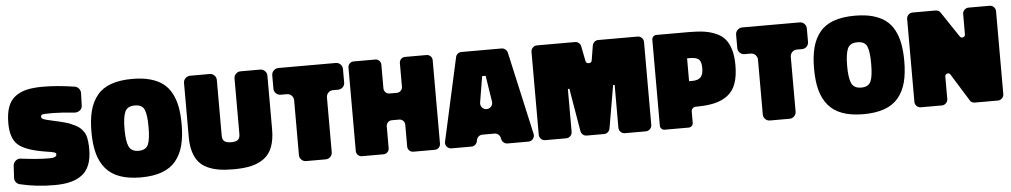

<svg xmlns="http://www.w3.org/2000/svg" viewBox="-39 -1010 7120 1352"><g transform="rotate(-5 3521.5 -334.5)"><path d="M544.9 -615.2 542 -527.8Q541.5 -506.3 526.1 -494.1Q510.7 -481.9 488.8 -481.9Q387.2 -492.2 335 -492.2Q271.5 -492.2 259.8 -488.8Q250 -484.4 250 -474.1Q250 -462.9 262.2 -457Q277.3 -449.7 336.9 -437Q361.3 -431.6 372.1 -429.2Q382.8 -426.8 408.4 -419.9Q434.1 -413.1 447.8 -407.5Q461.4 -401.9 482.4 -391.8Q503.4 -381.8 515.9 -371.1Q528.3 -360.4 540 -345Q551.8 -329.6 557.1 -312Q567.9 -274.4 567.9 -215.8Q567.9 -151.4 549.8 -106Q531.7 -60.5 496.3 -34.7Q460.9 -8.8 413.8 2.7Q366.7 14.2 303.2 14.2Q172.4 14.2 60.1 -13.2Q43 -16.6 32.5 -30.5Q22 -44.4 22.9 -62L27.8 -147.9Q29.3 -166.5 43.5 -179.7Q57.6 -192.9 76.2 -192.9Q198.2 -176.8 282.2 -176.8Q334 -176.8 334 -200.2Q334 -210.4 321.8 -214.8Q308.1 -219.7 256.8 -227.1Q116.7 -250 66.9 -295.9Q16.1 -341.8 16.1 -448.2Q16.1 -516.6 32.7 -562.5Q49.3 -608.4 84.2 -634.8Q119.1 -661.1 166 -672.1Q212.9 -683.1 280.8 -683.1Q381.3 -683.1 503.9 -664.1H504.9Q522 -661.1 533.4 -647.2Q544.9 -633.3 544.9 -615.2Z M1231.4 -335Q1231.4 -248 1214.8 -185.1Q1198.2 -122.1 1161.1 -76.9Q1124 -31.7 1062.5 -9.3Q1001 13.2 913.6 13.2Q826.2 13.2 764.4 -9.3Q702.6 -31.7 665 -76.9Q627.4 -122.1 610.6 -185.5Q593.8 -249 593.8 -335.9Q593.8 -422.9 610.4 -485.8Q627 -548.8 664.1 -594Q701.2 -639.2 762.9 -661.1Q824.7 -683.1 912.6 -683.1Q983.4 -683.1 1037.1 -668.5Q1090.8 -653.8 1127.7 -626.2Q1164.6 -598.6 1187.7 -555.4Q1210.9 -512.2 1221.2 -458.5Q1231.4 -404.8 1231.4 -335ZM827.6 -335Q827.6 -251 844.7 -212.9Q861.8 -174.8 913.6 -174.8Q964.8 -174.8 981.4 -211.9Q997.6 -247.6 997.6 -335.9Q997.6 -423.3 981.4 -459Q966.8 -495.1 913.6 -495.1Q861.3 -495.1 844.7 -458Q827.6 -419.9 827.6 -335Z M1321.8 -669.9H1458.5Q1478 -669.9 1491.7 -656.2Q1505.4 -642.6 1505.4 -623V-231Q1505.4 -200.7 1521 -189.5Q1536.6 -178.2 1568.4 -178.2Q1600.1 -178.2 1615.2 -189.5Q1630.4 -200.7 1630.4 -231V-623Q1630.4 -642.6 1644.3 -656.2Q1658.2 -669.9 1677.7 -669.9H1815.4Q1835 -669.9 1848.9 -656.2Q1862.8 -642.6 1862.8 -623V-244.1Q1862.8 -170.4 1843.5 -119.6Q1824.2 -68.8 1785.2 -40Q1746.1 -11.2 1693.8 1Q1641.6 13.2 1568.4 13.2Q1510.3 13.2 1466.1 6.1Q1421.9 -1 1384.5 -18.3Q1347.2 -35.6 1323.5 -64.2Q1299.8 -92.8 1286.6 -136.7Q1273.4 -180.7 1273.4 -240.2V-623Q1273.4 -642.6 1287.6 -656.2Q1301.8 -669.9 1321.8 -669.9Z M1897 -527.8V-622.1Q1897 -642.1 1911.1 -656Q1925.3 -669.9 1945.3 -669.9H2350.1Q2369.6 -669.9 2383.3 -656Q2397 -642.1 2397 -622.1V-527.8Q2397 -508.3 2383.3 -494.6Q2369.6 -481 2350.1 -481H2314Q2294.4 -481 2280.8 -467Q2267.1 -453.1 2267.1 -433.1V-46.9Q2267.1 -27.3 2253.4 -13.7Q2239.7 0 2220.2 0H2082Q2062.5 0 2048.8 -13.7Q2035.2 -27.3 2035.2 -46.9V-433.1Q2035.2 -453.1 2021.5 -467Q2007.8 -481 1988.3 -481H1945.3Q1925.3 -481 1911.1 -494.6Q1897 -508.3 1897 -527.8Z M2799.8 -40V-193.8Q2799.8 -210.4 2788.1 -222.2Q2776.4 -233.9 2759.8 -233.9H2708.5Q2691.9 -233.9 2680.4 -222.2Q2668.9 -210.4 2668.9 -193.8V-40Q2668.9 -23.4 2657.2 -11.7Q2645.5 0 2628.9 0H2476.6Q2460 0 2448.2 -11.7Q2436.5 -23.4 2436.5 -40V-629.9Q2436.5 -646.5 2448.2 -658.2Q2460 -669.9 2476.6 -669.9H2628.9Q2645.5 -669.9 2657.2 -658.2Q2668.9 -646.5 2668.9 -629.9V-462.9Q2668.9 -446.3 2680.4 -434.6Q2691.9 -422.9 2708.5 -422.9H2759.8Q2776.4 -422.9 2788.1 -434.6Q2799.8 -446.3 2799.8 -462.9V-629.9Q2799.8 -646.5 2811.5 -658.2Q2823.2 -669.9 2839.8 -669.9H2991.7Q3008.3 -669.9 3020 -658.2Q3031.7 -646.5 3031.7 -629.9V-40Q3031.7 -23.4 3020 -11.7Q3008.3 0 2991.7 0H2839.8Q2823.2 0 2811.5 -11.7Q2799.8 -23.4 2799.8 -40Z M3068.4 -50.8 3197.8 -637.2Q3200.7 -651.4 3211.9 -660.6Q3223.1 -669.9 3238.3 -669.9H3521.5Q3536.6 -669.9 3548.1 -660.6Q3559.6 -651.4 3563.5 -637.2L3694.3 -51.8Q3698.7 -31.7 3686 -15.9Q3673.3 0 3653.3 0H3505.4Q3491.2 0 3479.5 -9Q3467.8 -18.1 3464.4 -32.2L3461.4 -44.9Q3458 -59.1 3446.3 -68.1Q3434.6 -77.1 3420.4 -77.1H3335.4Q3319.8 -77.1 3308.1 -67.6Q3296.4 -58.1 3293.5 -43L3291.5 -34.2Q3288.6 -19 3277.1 -9.5Q3265.6 0 3250.5 0H3109.4Q3089.4 0 3076.7 -15.6Q3064 -31.2 3068.4 -50.8ZM3393.6 -487.8H3368.7L3338.4 -303.2Q3335.4 -283.7 3348.1 -268.8Q3360.8 -253.9 3380.4 -253.9Q3399.9 -253.9 3412.6 -268.8Q3425.3 -283.7 3422.4 -303.2Z M3730 -42V-627.9Q3730 -645 3742.4 -657.5Q3754.9 -669.9 3772 -669.9H4041Q4056.2 -669.9 4067.6 -660.6Q4079.1 -651.4 4082 -637.2L4103 -529.8Q4106.9 -513.2 4125 -513.2Q4144 -513.2 4147 -530.8L4164.1 -634.8Q4167 -649.9 4178.5 -659.9Q4189.9 -669.9 4205.1 -669.9H4483.4Q4500.5 -669.9 4512.9 -657.5Q4525.4 -645 4525.4 -627.9V-42Q4525.4 -24.9 4512.9 -12.5Q4500.5 0 4483.4 0H4335Q4317.9 0 4305.4 -12.5Q4293 -24.9 4293 -42V-345.2H4282.2L4230 -42Q4227.1 -26.9 4215.6 -16.8Q4204.1 -6.8 4189 -6.8H4065.4Q4050.3 -6.8 4038.8 -16.8Q4027.3 -26.9 4024.4 -42L3973.1 -345.2H3962.4V-42Q3962.4 -24.9 3950 -12.5Q3937.5 0 3920.4 0H3772Q3754.9 0 3742.4 -12.5Q3730 -24.9 3730 -42Z M4848.1 -142.1Q4835.4 -142.1 4826.4 -132.8Q4817.4 -123.5 4817.4 -110.8V-30.8Q4817.4 -18.1 4808.1 -9Q4798.8 0 4786.1 0H4616.2Q4603.5 0 4594.2 -9Q4585 -18.1 4585 -30.8V-639.2Q4585 -651.9 4594.2 -660.9Q4603.5 -669.9 4616.2 -669.9H4848.1Q4910.2 -669.9 4955.3 -663.1Q5000.5 -656.2 5039.3 -638.9Q5078.1 -621.6 5102.1 -592.5Q5126 -563.5 5139.2 -517.8Q5152.3 -472.2 5152.3 -409.2Q5152.3 -331.1 5133.1 -278.6Q5113.8 -226.1 5073.5 -196.3Q5033.2 -166.5 4979.2 -154.3Q4925.3 -142.1 4848.1 -142.1ZM4817.4 -486.8V-325.2H4838.4Q4881.8 -325.2 4899.9 -345Q4918 -364.7 4918 -409.2Q4918 -454.1 4900.6 -470.5Q4883.3 -486.8 4838.4 -486.8Z M5175.8 -527.8V-622.1Q5175.8 -642.1 5189.9 -656Q5204.1 -669.9 5224.1 -669.9H5628.9Q5648.4 -669.9 5662.1 -656Q5675.8 -642.1 5675.8 -622.1V-527.8Q5675.8 -508.3 5662.1 -494.6Q5648.4 -481 5628.9 -481H5592.8Q5573.2 -481 5559.6 -467Q5545.9 -453.1 5545.9 -433.1V-46.9Q5545.9 -27.3 5532.2 -13.7Q5518.6 0 5499 0H5360.8Q5341.3 0 5327.6 -13.7Q5314 -27.3 5314 -46.9V-433.1Q5314 -453.1 5300.3 -467Q5286.6 -481 5267.1 -481H5224.1Q5204.1 -481 5189.9 -494.6Q5175.8 -508.3 5175.8 -527.8Z M6339.4 -335Q6339.4 -248 6322.8 -185.1Q6306.2 -122.1 6269 -76.9Q6231.9 -31.7 6170.4 -9.3Q6108.9 13.2 6021.5 13.2Q5934.1 13.2 5872.3 -9.3Q5810.5 -31.7 5772.9 -76.9Q5735.4 -122.1 5718.5 -185.5Q5701.7 -249 5701.7 -335.9Q5701.7 -422.9 5718.3 -485.8Q5734.9 -548.8 5772 -594Q5809.1 -639.2 5870.8 -661.1Q5932.6 -683.1 6020.5 -683.1Q6091.3 -683.1 6145 -668.5Q6198.7 -653.8 6235.6 -626.2Q6272.5 -598.6 6295.7 -555.4Q6318.8 -512.2 6329.1 -458.5Q6339.4 -404.8 6339.4 -335ZM5935.5 -335Q5935.5 -251 5952.6 -212.9Q5969.7 -174.8 6021.5 -174.8Q6072.8 -174.8 6089.4 -211.9Q6105.5 -247.6 6105.5 -335.9Q6105.5 -423.3 6089.4 -459Q6074.7 -495.1 6021.5 -495.1Q5969.2 -495.1 5952.6 -458Q5935.5 -419.9 5935.5 -335Z M6385.3 -42V-627.9Q6385.3 -645 6397.7 -657.5Q6410.2 -669.9 6427.2 -669.9H6589.4Q6614.3 -669.9 6625.5 -649.9L6743.7 -473.1Q6750 -463.9 6760.3 -463.9Q6769 -463.9 6775.1 -469.5Q6781.2 -475.1 6781.2 -483.9V-627.9Q6781.2 -645 6793.7 -657.5Q6806.2 -669.9 6823.2 -669.9H6971.7Q6988.8 -669.9 7001.2 -657.5Q7013.7 -645 7013.7 -627.9V-42Q7013.7 -24.9 7001.2 -12.5Q6988.8 0 6971.7 0H6809.6Q6783.2 0 6772.5 -22L6655.3 -210.9Q6649.4 -221.2 6638.7 -221.2Q6629.9 -221.2 6623.8 -215.6Q6617.7 -210 6617.7 -200.2V-42Q6617.7 -24.9 6605.2 -12.5Q6592.8 0 6575.7 0H6427.2Q6410.2 0 6397.7 -12.5Q6385.3 -24.9 6385.3 -42Z"/></g></svg>

Font: Don José
Style: Regular
Weight: 900
Designer: Cristian Tournier
Version: Version 1.000